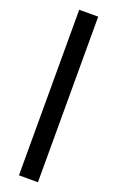

<svg xmlns="http://www.w3.org/2000/svg" viewBox="-188 -845 668 1093"><g transform="rotate(20 145.5 -298.5)"><path d="M203 203H88V-800H203Z"/></g></svg>

Font: Gudea
Style: Bold
Weight: 700
Designer: Agustina Mingote
Foundry: Agustina Mingote
Version: Version 1.002